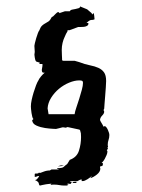

<svg xmlns="http://www.w3.org/2000/svg" viewBox="-20 -512 440 597"><path d="M94 46Q100 40 102 35Q97 35 95 36.5Q93 38 88 38V29Q89 27 94.5 27.5Q100 28 102 23V25Q102 26 103 26Q105 26 115 22Q125 18 135 18L140 15H163Q161 13 159 13Q157 13 157 11Q174 11 178 7Q182 3 189 -2L197 -15Q219 -23 225.5 -43.5Q232 -64 232 -86Q232 -94 231.5 -97.5Q231 -101 229 -107L227 -109L190 -117Q186 -115 183 -115Q181 -115 181 -115.5Q181 -116 177 -116H174Q173 -116 164.5 -113.5Q156 -111 154 -111Q155 -111 144.5 -111.5Q134 -112 120 -114Q106 -116 93.5 -121.5Q81 -127 80 -138L84 -142Q82 -143 80.5 -148.5Q79 -154 78 -160.5Q77 -167 76.5 -173Q76 -179 76 -181Q76 -190 78.5 -201.5Q81 -213 84.5 -224.5Q88 -236 92 -246.5Q96 -257 100 -263L102 -267L108 -275Q113 -281 119 -286H115Q110 -286 110 -295L112 -307V-313H102L104 -317Q97 -319 93 -320.5Q89 -322 87 -342L88 -350V-352Q88 -354 87.5 -360Q87 -366 87 -368V-370Q87 -371 88.5 -378Q90 -385 92.5 -393Q95 -401 97.5 -408Q100 -415 102 -417Q106 -428 111 -432.5Q116 -437 121 -439.5Q126 -442 131 -445.5Q136 -449 141 -459L145 -461Q147 -463 152 -468Q157 -473 159 -474H164V-471L182 -477H197Q199 -481 204 -482Q209 -483 214.5 -484Q220 -485 224.5 -486.5Q229 -488 229 -492L251 -483L265 -471L266 -468V-467Q267 -467 268.5 -469Q270 -471 271 -471Q272 -471 273 -462.5Q274 -454 274 -452Q270 -450 266 -450H264Q262 -450 259 -448.5Q256 -447 249 -441Q255 -441 255 -439Q255 -434 250.5 -431.5Q246 -429 240.5 -428.5Q235 -428 229.5 -428Q224 -428 223 -428L196 -418H190V-415Q185 -407 181 -397Q177 -389 174.5 -378.5Q172 -368 172 -357Q172 -349 172.5 -340.5Q173 -332 173 -330V-327Q173 -323 177 -323H212L226 -319Q244 -312 259.5 -309Q275 -306 286 -301Q297 -296 303.5 -287Q310 -278 310 -260Q310 -253 309 -240Q308 -227 307 -213.5Q306 -200 305 -188.5Q304 -177 304 -174L302 -170L304 -165Q304 -159 298 -153Q292 -147 291 -140Q291 -137 294 -132.5Q297 -128 299 -124L302 -118L306 -120Q311 -118 315.5 -108Q320 -98 320 -92Q320 -84 317.5 -77Q315 -70 315 -62Q315 -58 316 -56L314 -52L316 -51L312 -44Q314 -44 314 -41Q314 -36 311.5 -30Q309 -24 306 -18.5Q303 -13 300 -9.5Q297 -6 296 -7Q296 -6 298 -5.5Q300 -5 300 -3Q300 5 295.5 4.5Q291 4 291 9L292 12Q292 22 281.5 30.5Q271 39 261 42L266 34Q262 39 252.5 45Q243 51 238 51H234V46Q229 46 225 49Q221 52 215 52Q213 52 210 51.5Q207 51 205 51Q203 51 197 53Q197 54 199.5 54Q202 54 203 54Q201 60 198 60Q197 60 196 59.5Q195 59 193 59Q189 59 187 61H193L189 65H181Q172 65 164.5 63.5Q157 62 148 62Q141 62 137 63L140 59Q120 61 113 63Q106 65 104 65Q101 63 100.5 58Q100 53 89 48ZM226 -262Q212 -262 195 -255Q178 -248 163.5 -236Q149 -224 139 -208Q129 -192 128 -175L131 -157H212Q213 -165 217.5 -178Q222 -191 226.5 -205.5Q231 -220 234.5 -233Q238 -246 238 -254Q238 -260 234.5 -261Q231 -262 226 -262ZM218 54Q218 57 215 57H206Q206 54 209 54Q212 54 214 54ZM179 2Q174 4 171 4.5Q168 5 163 5H160Q165 3 168 2.5Q171 2 176 2Z"/></svg>

Font: East Sea Dokdo
Style: Regular
Weight: 400
Designer: YoonDesign Inc.
Foundry: YoonDesign Inc.
Version: Version 1.00